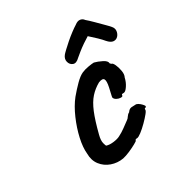

<svg xmlns="http://www.w3.org/2000/svg" viewBox="-141 -676 731 778"><g transform="rotate(-30 224.5 -287.0)"><path d="M214 -1Q185 4 158 -5.5Q131 -15 114 -37Q97 -59 97 -91Q94 -121 103 -161.5Q112 -202 130 -243.5Q148 -285 171 -314Q191 -338 211 -358Q231 -378 247 -385Q261 -391 279 -394Q297 -397 305 -397Q321 -393 340 -383.5Q359 -374 359 -362Q359 -362 361.5 -359.5Q364 -357 364 -357Q370 -357 376.5 -343Q383 -329 386 -311Q389 -293 383 -282Q379 -263 368 -246.5Q357 -230 349 -230Q345 -230 341.5 -229.5Q338 -229 338 -224Q338 -219 329 -219Q320 -219 311 -223.5Q302 -228 299 -236Q299 -241 301.5 -250.5Q304 -260 308 -279Q314 -307 308.5 -316Q303 -325 283 -317Q258 -303 239.5 -282.5Q221 -262 206.5 -227Q192 -192 177 -133Q171 -110 174.5 -95.5Q178 -81 181 -80Q195 -76 214 -78.5Q233 -81 244 -87Q260 -95 275 -106Q290 -117 305 -128Q310 -131 315 -139Q320 -147 328 -151Q336 -163 346.5 -164Q357 -165 369 -165Q377 -163 385 -156Q393 -149 397 -143Q401 -137 395 -134Q391 -134 390.5 -131.5Q390 -129 390 -129Q392 -124 381.5 -111Q371 -98 355 -82Q339 -66 324.5 -55Q310 -44 304 -44Q294 -44 294 -38Q294 -36 279.5 -28Q265 -20 246.5 -12Q228 -4 214 -1ZM260 -446Q243 -429 229.5 -434Q216 -439 212 -454Q208 -469 219 -483Q222 -487 233.5 -498Q245 -509 260.5 -522.5Q276 -536 292 -548Q308 -560 318 -566Q332 -577 343.5 -575Q355 -573 361 -564Q373 -554 390.5 -536.5Q408 -519 423 -504Q438 -489 440 -486Q450 -475 448.5 -462Q447 -449 438.5 -440Q430 -431 417.5 -432Q405 -433 391 -449Q384 -458 368 -473.5Q352 -489 337 -502Q325 -495 309 -484Q293 -473 280 -462.5Q267 -452 260 -446Z"/></g></svg>

Font: Caveat SemiBold
Style: Regular
Weight: 600
Designer: Pablo Impallari
Foundry: Pablo Impallari
Version: Version 2.000